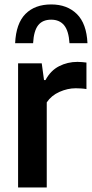

<svg xmlns="http://www.w3.org/2000/svg" viewBox="-20 -824 406 844"><path d="M59.5 0V-545.5H163.5L173.5 -472H180Q202.5 -514 239.8 -533Q277 -552 320.5 -552Q331.5 -552 341.5 -551Q351.5 -550 360 -549V-432.5Q348.5 -434.5 336.5 -435.2Q324.5 -436 313 -436Q277 -436 241.2 -420Q205.5 -404 185.5 -374V0ZM46.5 -634Q50.5 -721 92 -762.8Q133.5 -804.5 205 -804.5Q275 -804.5 317.8 -762.5Q360.5 -720.5 364.5 -634H285.5Q282 -688.5 261.8 -713Q241.5 -737.5 205 -737.5Q167 -737.5 147.8 -713Q128.5 -688.5 125.5 -634Z"/></svg>

Font: Encode Sans SemiCondensed SemiCondensed SemiBold
Style: Regular
Weight: 600
Width: 4
Designer: Multiple Designers
Foundry: Impallari Type
Version: Version 3.000; ttfautohint (v1.8.3) -l 8 -r 50 -G 200 -x 14 